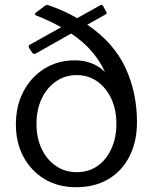

<svg xmlns="http://www.w3.org/2000/svg" viewBox="-20 -772 639 802"><path d="M552.2 -262.4Q552.2 -181.9 521.5 -120.3Q490.9 -58.8 433.7 -24.4Q376.5 10 297.6 10Q222.8 10 166.5 -23.8Q110.1 -57.6 78.2 -116.7Q46.4 -175.8 46.4 -252Q46.4 -330.3 78.3 -390.6Q110.2 -451 166 -485.5Q221.7 -520 292.8 -520Q332 -520 364 -507Q396.1 -494 418.7 -471.4Q398.2 -516 364.2 -556.2Q330.2 -596.5 277.3 -632L129.1 -548.3Q119.9 -543.2 113.1 -553.9L102.4 -570.6Q98.6 -576.4 99.8 -579.9Q100.9 -583.4 103.7 -584.7L235.6 -658.4Q212.3 -671.3 186.5 -683.6Q160.7 -695.9 131.1 -707.2Q127.1 -709.2 126.4 -712.5Q125.6 -715.8 129.9 -719L166 -746.7Q171 -750.3 174.2 -751.1Q177.3 -752 184.9 -749.3Q217.6 -737.9 246.6 -724.8Q275.7 -711.6 302.2 -696.1L398.2 -749.7Q405.3 -754.6 409.7 -748.4L424.2 -722Q427.8 -716.2 422.4 -712.4L344.5 -669Q454.9 -593.9 503.5 -489.8Q552.2 -385.8 552.2 -262.4ZM300.7 -52.8Q350.2 -52.8 387.1 -78.6Q424.1 -104.5 445.1 -150.4Q466.2 -196.2 466.2 -254.6Q466.2 -314.1 444.8 -360Q423.3 -405.9 386 -432.1Q348.7 -458.3 300 -458.3Q251.5 -458.3 213.4 -431.7Q175.2 -405.1 153.8 -359.3Q132.4 -313.4 132.4 -254.6Q132.4 -196 153.8 -150.6Q175.2 -105.2 213.4 -79Q251.5 -52.8 300.7 -52.8Z"/></svg>

Font: Libre Franklin Thin
Style: Regular
Weight: 100
Designer: Pablo Impallari, Rodrigo Fuenzalida, Nhung Nguyen
Foundry: Impallari Type
Version: Version 3.000